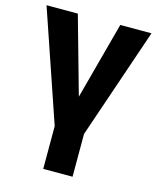

<svg xmlns="http://www.w3.org/2000/svg" viewBox="-113 -624 740 906"><g transform="rotate(15 257.0 -171.0)"><path d="M0.8 -545.9H153.7L259.8 -168.4L361.1 -545.9H513.5L328.9 -4.7V204.1H185.7V-4.7Z"/></g></svg>

Font: Inter Tight
Style: Regular
Weight: 400
Designer: Rasmus Andersson
Foundry: rsms
Version: Version 3.002